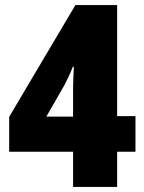

<svg xmlns="http://www.w3.org/2000/svg" viewBox="-20 -734 566 754"><path d="M16 -138V-275L276 -714H440V-278H512V-138H440V0H267V-138ZM267 -369Q267 -376 267 -392.5Q267 -409 268 -427Q269 -445 269.5 -458Q270 -471 270 -472H266Q258 -451 250.5 -435Q243 -419 232 -398L162 -276H267Z"/></svg>

Font: Noto Sans Oriya Cond Blk
Style: Regular
Weight: 900
Width: 3
Designer: Amélie Bonet and Sol Matas
Foundry: Google LLC
Version: Version 2.006; ttfautohint (v1.8.4.7-5d5b)